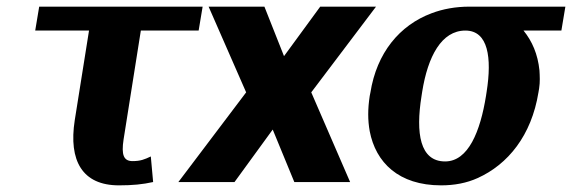

<svg xmlns="http://www.w3.org/2000/svg" viewBox="-20 -548 1722 578"><path d="M86 -456H248L205 -186C186 -64 228 10 338 10C379 10 410 7 441 0L434 -77C415 -68 403 -63 379 -63C352 -63 345 -82 352 -128L404 -456H578L590 -528H98Z M517 0H686L801 -158L866 0H1034L917 -270L1112 -528H944L835 -379L776 -528H608L721 -270Z M1093 -259C1087 -220 1087 -186 1093 -153C1111 -59 1180 10 1308 10C1348 10 1385 3 1418 -12C1509 -53 1580 -140 1601 -270L1603 -282C1606 -301 1605 -319 1604 -336C1599 -385 1582 -424 1556 -456H1670L1682 -528H1393C1352 -528 1313 -521 1279 -508C1183 -472 1114 -389 1095 -269ZM1249 -259 1251 -272C1268 -378 1309 -456 1381 -456C1450 -456 1461 -374 1445 -272L1443 -259C1426 -153 1390 -62 1320 -62C1244 -62 1231 -147 1249 -259Z"/></svg>

Font: Aerodynamic
Style: BdObl
Weight: 500
Designer: Google
Version: Version 2.000980; 2014